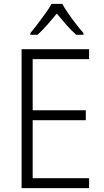

<svg xmlns="http://www.w3.org/2000/svg" viewBox="-20 -967 534 987"><path d="M438 0H91V-714H438V-663H148V-400H421V-349H148V-51H438ZM300 -947Q312 -925 331.5 -897Q351 -869 372 -842Q393 -815 409 -797V-788H372Q347 -810 321 -839.5Q295 -869 272 -897Q249 -869 223 -839.5Q197 -810 173 -788H136V-797Q153 -817 173.5 -844Q194 -871 213.5 -898Q233 -925 245 -947Z"/></svg>

Font: Noto Sans Hebrew SemiCondensed Light
Style: Regular
Weight: 300
Width: 4
Designer: Monotype Design Team
Foundry: Monotype Imaging Inc.
Version: Version 2.003